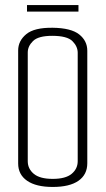

<svg xmlns="http://www.w3.org/2000/svg" viewBox="-20 -738 419 761"><path d="M189 3Q123 3 87.5 -21.5Q52 -46 52 -90V-538Q52 -576 84 -602.5Q116 -629 189 -628Q262 -627 294 -601.5Q326 -576 326 -537V-91Q326 -46 291 -21.5Q256 3 189 3ZM189 -29Q240 -29 264 -49Q288 -69 288 -99V-529Q288 -554 267 -575Q246 -596 187 -596Q132 -596 111 -575.5Q90 -555 90 -530V-99Q90 -69 114 -49Q138 -29 189 -29ZM87 -692V-718H291V-692Z"/></svg>

Font: Smooch Sans Light
Style: Regular
Weight: 300
Designer: Robert E. Leuschke
Foundry: Robert E. Leuschke
Version: Version 1.010; ttfautohint (v1.8.3)